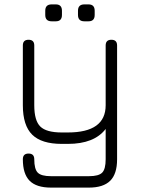

<svg xmlns="http://www.w3.org/2000/svg" viewBox="-20 -654 646 874"><path d="M215 -557Q186 -557 186 -586V-605Q186 -634 215 -634H234Q262 -634 262 -605V-586Q262 -557 234 -557ZM364 -557Q335 -557 335 -586V-605Q335 -634 364 -634H383Q411 -634 411 -605V-586Q411 -557 383 -557ZM212 200Q146 200 115 169Q84 138 84 71Q84 45 110 45Q136 45 136 71Q136 116 152 132Q168 148 212 148H385Q429 148 445 132Q461 116 461 71V-67Q409 1 289 1H261Q169 1 126.5 -41Q84 -83 84 -175V-447Q84 -473 110 -473Q136 -473 136 -447V-175Q136 -105 163.5 -78Q191 -51 261 -51H289Q461 -51 461 -175V-447Q461 -473 487 -473Q513 -473 513 -447V71Q513 138 481.5 169Q450 200 385 200Z"/></svg>

Font: Jura
Style: Regular
Weight: 400
Designer: Daniel Johnson, Alexei Vanyashin
Foundry: Daniel Johnson
Version: Version 5.103